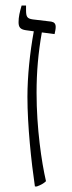

<svg xmlns="http://www.w3.org/2000/svg" viewBox="-20 -667 259 693"><path d="M106 6H113C127 1 138 -5 146 -13C130 -82 112 -204 112 -332C112 -408 118 -476 131 -550L177 -544C179 -554 181 -561 181 -570C181 -581 176 -587 165 -589L98 -597C78 -600 74 -606 74 -631V-647H58C51 -623 47 -606 47 -587C47 -569 53 -561 73 -558L102 -554C88 -478 79 -392 79 -317C79 -214 93 -82 106 6Z"/></svg>

Font: Noto Serif Hebrew SemiCondensed ExtraLight
Style: Regular
Weight: 200
Width: 4
Designer: Monotype Design Team
Foundry: Monotype Imaging Inc.
Version: Version 2.004